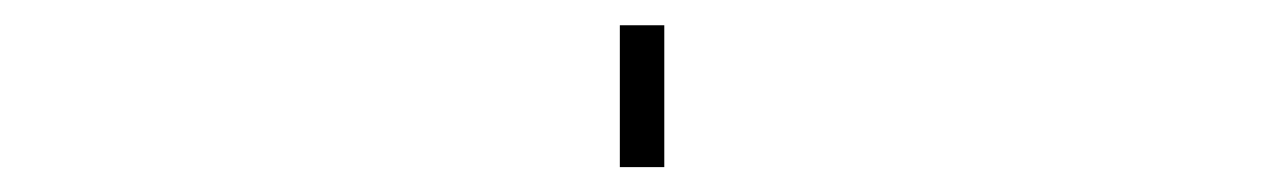

<svg xmlns="http://www.w3.org/2000/svg" viewBox="-20 -562 1017 152"><path d="M505.9 -542V-429.7H470.7V-542Z"/></svg>

Font: BabelStone Maritime
Style: Regular
Weight: 400
Designer: Andrew West
Foundry: BabelStone
Version: Version 0.001;February 23, 2018